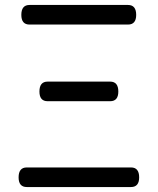

<svg xmlns="http://www.w3.org/2000/svg" viewBox="-20 -754 635 774"><path d="M88 0Q55 0 55 -39Q55 -79 88 -79H508Q541 -79 541 -39Q541 0 508 0ZM172 -346Q139 -346 139 -385Q139 -425 172 -425H424Q457 -425 457 -385Q457 -346 424 -346ZM99 -655Q66 -655 66 -694Q66 -734 99 -734H496Q529 -734 529 -694Q529 -655 496 -655Z"/></svg>

Font: Swei Gothic CJK TC Regular
Style: Regular
Weight: 400
Version: Version 2.129